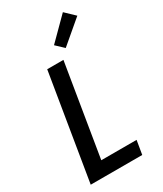

<svg xmlns="http://www.w3.org/2000/svg" viewBox="-240 -1072 981 1159"><g transform="rotate(-30 250.0 -493.0)"><path d="M32 0 153 -735H266L161 -96H407L391 0ZM314 -790 261 -840 407 -986 472 -924Z"/></g></svg>

Font: Iosevka SS18
Style: Bold Italic
Weight: 700
Italic angle: -9°
Monospace: yes
Designer: Belleve Invis
Foundry: Belleve Invis
Version: Version 25.1.1; ttfautohint (v1.8.4)